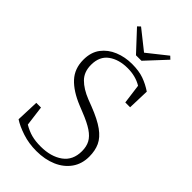

<svg xmlns="http://www.w3.org/2000/svg" viewBox="-264 -947 1042 1042"><g transform="rotate(45 256.5 -426.0)"><path d="M239 14Q181 14 131 -2.5Q81 -19 49 -40L54 -171H90L105 -55Q137 -36 167.5 -28Q198 -20 238 -20Q316 -20 365.5 -55.5Q415 -91 415 -161Q415 -196 401.5 -221.5Q388 -247 356 -268.5Q324 -290 268 -312L231 -327Q152 -359 110.5 -404Q69 -449 69 -517Q69 -575 97.5 -612.5Q126 -650 172.5 -669Q219 -688 273 -688Q326 -688 363.5 -674.5Q401 -661 435 -638L431 -514H394L379 -627Q333 -655 272 -655Q205 -655 161.5 -623.5Q118 -592 118 -527Q118 -473 150.5 -440Q183 -407 241 -384L280 -369Q352 -341 392 -312Q432 -283 448 -248.5Q464 -214 464 -168Q464 -112 435 -71Q406 -30 355 -8Q304 14 239 14ZM163 -866 275 -777 387 -866 403 -851 296 -736H254L147 -851Z"/></g></svg>

Font: Source Serif Pro Light
Style: Regular
Weight: 300
Designer: Frank Grießhammer
Foundry: Adobe Systems Incorporated
Version: Version 3.001;hotconv 1.0.111;makeotfexe 2.5.65597